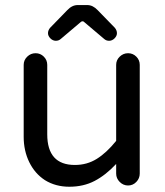

<svg xmlns="http://www.w3.org/2000/svg" viewBox="-20 -709 635 740"><path d="M153.3 -14.6Q114.3 -40 92.8 -84Q71.3 -127.9 71.3 -181.6V-459Q71.3 -477.5 85 -490.7Q98.6 -503.9 117.2 -503.9Q135.7 -503.9 148.9 -490.7Q162.1 -477.5 162.1 -459V-191.4Q162.1 -73.2 268.6 -73.2Q315.4 -73.2 353 -96.7Q390.6 -120.1 427.7 -166V-459Q427.7 -477.5 441.4 -490.7Q455.1 -503.9 473.6 -503.9Q492.2 -503.9 505.4 -490.7Q518.6 -477.5 518.6 -459V-40Q518.6 -21.5 505.4 -7.8Q492.2 5.9 473.6 5.9Q455.1 5.9 441.4 -7.8Q427.7 -21.5 427.7 -40V-77.1Q387.7 -34.2 344.7 -11.7Q301.8 10.7 247.1 10.7Q194.3 10.7 153.3 -14.6ZM165 -581.1Q165 -591.8 172.9 -601.6L239.3 -669.9Q257.8 -689.5 279.3 -689.5H316.4Q337.9 -689.5 356.4 -669.9L422.9 -601.6Q430.7 -591.8 430.7 -581.1Q430.7 -570.3 421.4 -561Q412.1 -551.8 400.4 -551.8Q389.6 -551.8 381.8 -558.6L305.7 -623Q302.7 -627 297.9 -627Q293.9 -627 290 -623L213.9 -558.6Q206.1 -551.8 195.3 -551.8Q183.6 -551.8 174.3 -561Q165 -570.3 165 -581.1Z"/></svg>

Font: jf-openhuninn-2.1
Style: Regular
Weight: 400
Designer: [Kosugi Maru]
Designed by MOTOYA      

[Varela Round]
Joe Prince (Latin component); Avraham Cornfeld (Hebrew component)
Foundry: justfont Co., Ltd.
Version: 2.1